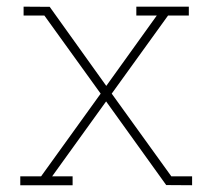

<svg xmlns="http://www.w3.org/2000/svg" viewBox="-20 -548 622 568"><path d="M40 0V-26.4H101.6L277.8 -271L111.3 -502H49.8V-528.3L127 -527.8L294.4 -293.9L443.8 -502H383.3V-528.3H538.6V-502H477.1L310.5 -271L486.8 -26.4H548.3V0L471.7 -0.5L293.9 -248L134.3 -26.4H194.8V0Z"/></svg>

Font: Roboto Slab LO Thin
Style: Regular
Weight: 250
Designer: Google
Version: Version 2.00;September 28, 2018;FontCreator 11.5.0.2427 64-b